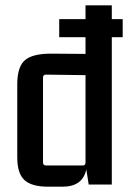

<svg xmlns="http://www.w3.org/2000/svg" viewBox="-20 -695 496 723"><path d="M302 -675H401V-623H442V-555H401V0H314L305 -57Q291 8 216 8H161Q99 8 72 -17Q45 -42 45 -102V-378Q45 -443 73.5 -468Q102 -493 172 -493L302 -492V-555H203V-623H302ZM302 -83V-412L153 -414Q142 -414 142 -403V-83Q142 -72 153 -72H292Q302 -72 302 -83Z"/></svg>

Font: Gemunu Libre SemiBold
Style: Regular
Weight: 600
Designer: Puspanada Ekanayake, Sola Matas, Pathum Egodawatta, Kosala Senevirathne
Foundry: mooniak
Version: Version 1.100